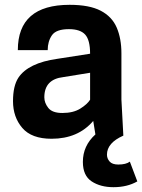

<svg xmlns="http://www.w3.org/2000/svg" viewBox="-20 -563 590 797"><path d="M239 -94Q284 -94 313 -112Q342 -130 354 -149V-261L243 -243Q164 -234 164 -159Q164 -136 180.5 -115Q197 -94 239 -94ZM451 214Q397 214 360.5 190Q324 166 324 109Q324 42 376 -5L367 -61Q304 13 194 13Q111 13 72.5 -32Q34 -77 34 -143Q34 -206 56 -240Q97 -302 219 -319L354 -340Q354 -397 333.5 -419.5Q313 -442 266 -442Q213 -442 195.5 -416.5Q178 -391 178 -355H54Q54 -543 269 -543Q351 -543 398 -518.5Q445 -494 464.5 -448.5Q484 -403 484 -342V-150L492 0Q424 30 424 79Q424 95 435 107.5Q446 120 471 120Q503 120 519 108L550 190Q508 214 451 214Z"/></svg>

Font: Tanohe Sans SemiBold
Style: Regular
Weight: 600
Designer: Village Type and Design LLC & Cristiano Sobral
Foundry: Cooper Hewitt Smithsonian Design Museum
Version: Version 1.00;September 29, 2021;FontCreator 13.0.0.2655 64-b